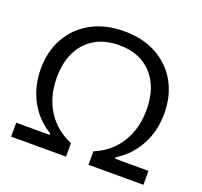

<svg xmlns="http://www.w3.org/2000/svg" viewBox="-125 -869 1064 1012"><g transform="rotate(20 406.5 -363.0)"><path d="M35.5 0V-78H223V-86.5Q145 -133 102.5 -213Q60 -293 60 -391Q60 -489 102.8 -564.8Q145.5 -640.5 223.5 -683.2Q301.5 -726 407 -726Q514 -726 591.5 -682.5Q669 -639 710.8 -563.5Q752.5 -488 752.5 -391Q752.5 -288.5 708.5 -210Q664.5 -131.5 590.5 -86.5V-78H777.5V0H469.5V-75.5Q561.5 -114.5 609.8 -192.8Q658 -271 658 -376.5Q658 -502.5 591 -575.2Q524 -648 408 -648Q327 -648 270.5 -614Q214 -580 184.5 -519Q155 -458 155 -376.5Q155 -270.5 203.5 -192.5Q252 -114.5 343.5 -75.5V0Z"/></g></svg>

Font: Heraclito
Style: Regular
Weight: 400
Designer: Kostas Bartsokas (font) & Cristiano Sobral (main changes)
Foundry: Kostas Bartsokas (font) & Cristiano Sobral (main changes)
Version: Version 1.00;July 8, 2020;FontCreator 13.0.0.2655 64-bit